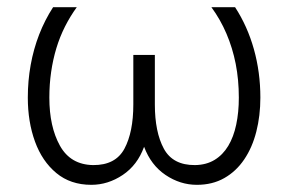

<svg xmlns="http://www.w3.org/2000/svg" viewBox="-20 -500 803 535"><path d="M234.5 15Q176.5 15 137 -17.8Q97.5 -50.5 77.5 -105.5Q57.5 -160.5 57.5 -228Q57.5 -275 65.5 -319.2Q73.5 -363.5 89.2 -404Q105 -444.5 128 -480H194Q175.5 -454.5 161 -425.8Q146.5 -397 137 -365.5Q127.5 -334 122.5 -299.5Q117.5 -265 117.5 -228Q117.5 -147 147 -94Q176.5 -41 239.5 -40Q302 -39.5 326.8 -85.8Q351.5 -132 351.5 -209V-347H411.5V-209Q411.5 -132 436.5 -85.8Q461.5 -39.5 523.5 -40Q555 -40.5 578 -54.5Q601 -68.5 616 -93.5Q631 -118.5 638.2 -152.8Q645.5 -187 645.5 -228Q645.5 -277.5 636.8 -322Q628 -366.5 611 -406.2Q594 -446 569 -480H635Q669.5 -427 687.5 -362.8Q705.5 -298.5 705.5 -228Q705.5 -177.5 694.2 -133.2Q683 -89 660.5 -55.8Q638 -22.5 605 -3.8Q572 15 528.5 15Q482 15 441.2 -12.5Q400.5 -40 381.5 -91Q363 -40 322 -12.5Q281 15 234.5 15Z"/></svg>

Font: Geologica-Sharp
Style: Regular
Weight: 100
Designer: Sindre Bremnes, Frode Helland
Foundry: Monokrom Skriftforlag AS
Version: Version 1.010;gftools[0.9.28]